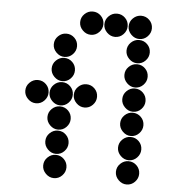

<svg xmlns="http://www.w3.org/2000/svg" viewBox="-51 -744 702 789"><g transform="rotate(5 300.0 -350.0)"><path d="M252 -650Q252 -631 266.5 -616.5Q281 -602 300 -602Q320 -602 334 -616.5Q348 -631 348 -650Q348 -670 334 -684Q320 -698 300 -698Q281 -698 266.5 -684Q252 -670 252 -650ZM352 -650Q352 -631 366.5 -616.5Q381 -602 400 -602Q420 -602 434 -616.5Q448 -631 448 -650Q448 -670 434 -684Q420 -698 400 -698Q381 -698 366.5 -684Q352 -670 352 -650ZM452 -650Q452 -631 466.5 -616.5Q481 -602 500 -602Q520 -602 534 -616.5Q548 -631 548 -650Q548 -670 534 -684Q520 -698 500 -698Q481 -698 466.5 -684Q452 -670 452 -650ZM152 -550Q152 -531 166.5 -516.5Q181 -502 200 -502Q220 -502 234 -516.5Q248 -531 248 -550Q248 -570 234 -584Q220 -598 200 -598Q181 -598 166.5 -584Q152 -570 152 -550ZM452 -550Q452 -531 466.5 -516.5Q481 -502 500 -502Q520 -502 534 -516.5Q548 -531 548 -550Q548 -570 534 -584Q520 -598 500 -598Q481 -598 466.5 -584Q452 -570 452 -550ZM152 -450Q152 -431 166.5 -416.5Q181 -402 200 -402Q220 -402 234 -416.5Q248 -431 248 -450Q248 -470 234 -484Q220 -498 200 -498Q181 -498 166.5 -484Q152 -470 152 -450ZM452 -450Q452 -431 466.5 -416.5Q481 -402 500 -402Q520 -402 534 -416.5Q548 -431 548 -450Q548 -470 534 -484Q520 -498 500 -498Q481 -498 466.5 -484Q452 -470 452 -450ZM52 -350Q52 -331 66.5 -316.5Q81 -302 100 -302Q120 -302 134 -316.5Q148 -331 148 -350Q148 -370 134 -384Q120 -398 100 -398Q81 -398 66.5 -384Q52 -370 52 -350ZM152 -350Q152 -331 166.5 -316.5Q181 -302 200 -302Q220 -302 234 -316.5Q248 -331 248 -350Q248 -370 234 -384Q220 -398 200 -398Q181 -398 166.5 -384Q152 -370 152 -350ZM252 -350Q252 -331 266.5 -316.5Q281 -302 300 -302Q320 -302 334 -316.5Q348 -331 348 -350Q348 -370 334 -384Q320 -398 300 -398Q281 -398 266.5 -384Q252 -370 252 -350ZM452 -350Q452 -331 466.5 -316.5Q481 -302 500 -302Q520 -302 534 -316.5Q548 -331 548 -350Q548 -370 534 -384Q520 -398 500 -398Q481 -398 466.5 -384Q452 -370 452 -350ZM152 -250Q152 -231 166.5 -216.5Q181 -202 200 -202Q220 -202 234 -216.5Q248 -231 248 -250Q248 -270 234 -284Q220 -298 200 -298Q181 -298 166.5 -284Q152 -270 152 -250ZM452 -250Q452 -231 466.5 -216.5Q481 -202 500 -202Q520 -202 534 -216.5Q548 -231 548 -250Q548 -270 534 -284Q520 -298 500 -298Q481 -298 466.5 -284Q452 -270 452 -250ZM152 -150Q152 -131 166.5 -116.5Q181 -102 200 -102Q220 -102 234 -116.5Q248 -131 248 -150Q248 -170 234 -184Q220 -198 200 -198Q181 -198 166.5 -184Q152 -170 152 -150ZM452 -150Q452 -131 466.5 -116.5Q481 -102 500 -102Q520 -102 534 -116.5Q548 -131 548 -150Q548 -170 534 -184Q520 -198 500 -198Q481 -198 466.5 -184Q452 -170 452 -150ZM152 -50Q152 -31 166.5 -16.5Q181 -2 200 -2Q220 -2 234 -16.5Q248 -31 248 -50Q248 -70 234 -84Q220 -98 200 -98Q181 -98 166.5 -84Q152 -70 152 -50ZM452 -50Q452 -31 466.5 -16.5Q481 -2 500 -2Q520 -2 534 -16.5Q548 -31 548 -50Q548 -70 534 -84Q520 -98 500 -98Q481 -98 466.5 -84Q452 -70 452 -50Z"/></g></svg>

Font: Matrix Sans Print
Style: Regular
Weight: 400
Designer: Brad Neil
Version: Version 1.100